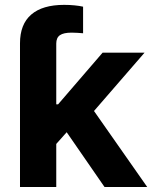

<svg xmlns="http://www.w3.org/2000/svg" viewBox="-20 -753 615 773"><path d="M60.5 -420.4V-578.6Q60.5 -655.3 105.7 -694.3Q150.9 -733.4 238.3 -733.4Q260.7 -733.4 280.3 -731.4Q299.8 -729.5 314.5 -726.1V-619.1Q303.7 -620.1 291.7 -620.8Q279.8 -621.6 268.6 -621.6Q235.8 -621.6 221.2 -611.3Q206.5 -601.1 206.5 -577.6V-420.4ZM192.9 -158.2V-333H213.9L393.1 -541H562L326.7 -269.5H292ZM60.5 0V-541H206.5V0ZM400.9 0 237.3 -236.8 334.5 -340.3 572.8 0Z"/></svg>

Font: Inter 17pt
Style: Bold
Weight: 700
Version: Version 4.001;git-66647c0bb